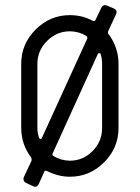

<svg xmlns="http://www.w3.org/2000/svg" viewBox="-20 -683 540 742"><path d="M438 -436.5V-188Q438 -111.3 382.3 -55.7Q326.7 0 250 0Q205.6 0 161.6 -22Q152.3 -25.9 150.4 -17.6L129.9 27.8Q121.6 44.4 106.9 36.1L81.1 23.9Q74.7 22 72 14.6Q69.3 7.3 72.8 0L100.6 -59.1Q104.5 -66.4 99.6 -75.7Q62.5 -124.5 62 -188V-436.5Q62 -513.2 117.7 -568.8Q173.3 -624.5 250 -624.5Q298.8 -624.5 338.4 -602.5Q346.7 -599.6 349.6 -606.9L371.6 -653.3Q378.9 -667 393.1 -661.6L419.9 -650.4Q435.5 -643.1 428.2 -627.4L399.4 -565.4Q394 -554.2 401.4 -548.8Q438 -497.6 438 -436.5ZM124.5 -436.5V-188Q124.5 -168.5 130.9 -150.4Q137.2 -141.1 142.1 -150.4L317.4 -534.2Q318.4 -540.5 313.5 -544.4Q283.2 -562 250 -562Q199.2 -562 161.9 -524.7Q124.5 -487.3 124.5 -436.5ZM374.5 -188V-436.5Q374.5 -457 369.1 -473.1Q369.1 -477.1 364.5 -477.5Q359.9 -478 357.9 -474.1L183.6 -90.3Q180.7 -84 186.5 -80.1Q215.3 -62.5 250 -62Q300.8 -62 337.6 -99.1Q374.5 -136.2 374.5 -188Z"/></svg>

Font: GOSTRUS
Style: type_B
Weight: 400
Designer: Юрий и Татьяна Кривогуз
Version: Version 02.00